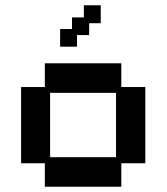

<svg xmlns="http://www.w3.org/2000/svg" viewBox="-20 -696 632 728"><path d="M150 12V-77H60V-366H150V-456H440V-366H531V-77H440V12ZM170 -100H420V-344H170ZM208 -519V-586H253V-630H298V-676H362V-608H318V-563H272V-519Z"/></svg>

Font: Pixelify Sans Medium
Style: Regular
Weight: 500
Designer: Stefie Justprince
Foundry: Typecalism Foundryline
Version: Version 1.000;February 13, 2025;FontCreator 15.0.0.3015 64-b